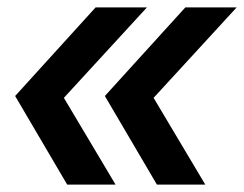

<svg xmlns="http://www.w3.org/2000/svg" viewBox="-20 -540 661 520"><path d="M405 -40 264 -280 482 -520H621L396 -275L536 -40ZM162 -40 21 -280 239 -520H378L153 -275L293 -40Z"/></svg>

Font: JetBrains Mono NL
Style: Bold Italic
Weight: 700
Italic angle: -9°
Designer: Philipp Nurullin, Konstantin Bulenkov
Foundry: JetBrains
Version: Version 2.304; ttfautohint (v1.8.4.7-5d5b)